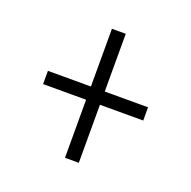

<svg xmlns="http://www.w3.org/2000/svg" viewBox="-86 -657 597 600"><g transform="rotate(20 212.5 -357.5)"><path d="M189 -143H235V-336H379V-380H235V-572H189V-380H46V-336H189Z"/></g></svg>

Font: Noto Serif Devanagari ExtraCondensed Light
Style: Regular
Weight: 300
Width: 2
Designer: Universal Thirst, Indian Type Foundry and the Monotype Design Team
Foundry: Monotype Imaging Inc.
Version: Version 2.004